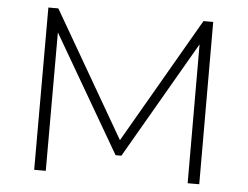

<svg xmlns="http://www.w3.org/2000/svg" viewBox="-50 -762 1065 825"><g transform="rotate(5 482.0 -350.0)"><path d="M788 0 787 -599 494 -93H469L176 -597V0H126V-700H169L482 -159L795 -700H837L838 0Z"/></g></svg>

Font: Hilab Light
Style: Regular
Weight: 300
Designer: Cristianderson Lima
Foundry: Cristianderson
Version: Version 1.0